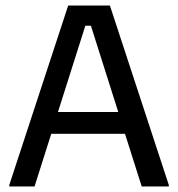

<svg xmlns="http://www.w3.org/2000/svg" viewBox="-20 -670 640 690"><path d="M13.3 0V-5L225 -650H375L586.7 -5V0H489.2L429.2 -189.2H164.2L104.2 0ZM286.7 -577.5 188.3 -267.5H405L306.7 -577.5Z"/></svg>

Font: Familjen Grotesk GF
Style: Regular
Weight: 400
Designer: Anders Wikstroem, Jonas Baeckman, Matilda Gysing, Kristian Moeller
Foundry: Familjen STHLM AB
Version: Version 2.000; Beta; Release 4; Build 6